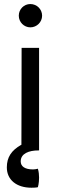

<svg xmlns="http://www.w3.org/2000/svg" viewBox="-20 -731 290 933"><path d="M13.2 82.5C13.2 142.6 60.1 181.2 132.8 181.2C156.2 181.2 164.1 178.7 164.1 178.7C164.1 178.7 169.9 159.7 169.9 132.3C169.9 118.7 168.5 103.5 164.1 88.9C155.8 90.8 148.4 92.3 140.6 92.3C100.1 92.3 80.6 77.1 80.6 53.2C80.6 15.1 120.6 0 166 0L83 -27.3C35.2 0 13.2 33.2 13.2 82.5ZM127.4 -598.1C158.7 -598.1 184.6 -623.5 184.6 -654.8C184.6 -686.5 158.7 -711.4 127.4 -711.4C96.7 -711.4 71.3 -686.5 71.3 -654.8C71.3 -623.5 96.7 -598.1 127.4 -598.1ZM84 0H169.9V-498.5H85Z"/></svg>

Font: Basic
Style: Regular
Weight: 400
Designer: Magnus Gaarde
Foundry: Magnus Gaarde
Version: Version 1.001